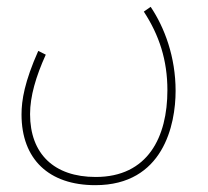

<svg xmlns="http://www.w3.org/2000/svg" viewBox="-20 -312 609 562"><path d="M43 23C43 154 123 230 259 230C458 230 494 53 494 -46C494 -145 462 -231 421 -292L401 -278C446 -209 470 -136 470 -48C470 89 413 206 260 206C138 206 68 138 68 22C68 -30 85 -88 114 -152L92 -163C52 -73 43 -19 43 23Z"/></svg>

Font: Noto Sans Arabic UI Cn Th
Style: Regular
Weight: 100
Width: 3
Designer: Monotype Design Team, Nadine Chahine and Nizar Qandah
Foundry: Monotype Imaging Inc.
Version: Version 2.010